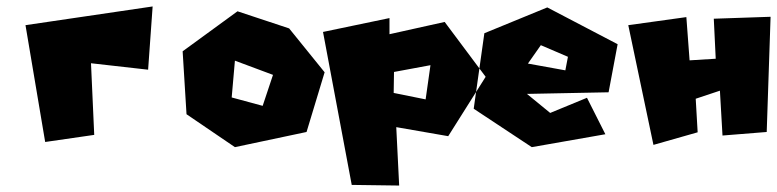

<svg xmlns="http://www.w3.org/2000/svg" viewBox="-20 -456 2408 595"><path d="M59 -378 120 -16 272 -38 262 -260 439 -240 453 -436Z M794 -128 698 -154 708 -268 826 -224ZM546 -297 558 -102 708 0 930 -47 986 -232 876 -368 716 -421Z M1299 -148 1200 -168 1201 -233 1314 -254ZM981 -357 1070 117 1217 119 1208 -62 1369 -34 1485 -218 1358 -388 1187 -350V-400Z M1656 -316 1616 -259 1732 -238 1740 -280ZM1481 -353 1676 -433 1894 -319 1866 -170 1613 -165 1685 -106 1799 -153 1856 -40 1628 0 1448 -119Z M1927 -378 2005 -7 2142 -46 2136 -150 2211 -175 2219 -36 2356 -47 2368 -404 2192 -398 2198 -274 2117 -269 2107 -403Z"/></svg>

Font: Super Mario
Style: Regular
Weight: 400
Version: Version 1.0